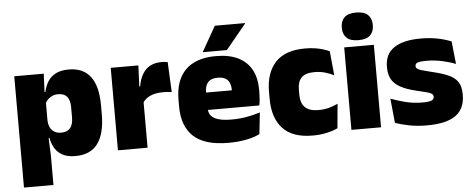

<svg xmlns="http://www.w3.org/2000/svg" viewBox="-54 -831 2822 1142"><g transform="rotate(-5 1357.0 -260.5)"><path d="M367 12Q322.5 12 293 -3Q263.5 -18 246.5 -45.2Q229.5 -72.5 222.5 -109H180L220 -216.5Q220.5 -191 229.2 -172.5Q238 -154 254.8 -144Q271.5 -134 295.5 -134Q331 -134 349 -155.2Q367 -176.5 367 -219V-279Q367 -322 349.5 -342.8Q332 -363.5 296.5 -363.5Q277.5 -363.5 261.5 -356.5Q245.5 -349.5 234 -337.8Q222.5 -326 217 -311.5L176.5 -383.5H222.5Q229.5 -417.5 246.5 -445Q263.5 -472.5 294 -488.5Q324.5 -504.5 372.5 -504.5Q457.5 -504.5 501.2 -447.5Q545 -390.5 545 -275.5V-223Q545 -106.5 501.2 -47.2Q457.5 12 367 12ZM46 172V-492.5H222L216 -352L220 -340V-158L217 -128.5L222 0V172Z M796.5 -267.5 745.5 -367.5H787Q797 -430 831 -465.2Q865 -500.5 928.5 -500.5Q938 -500.5 946.2 -499.5Q954.5 -498.5 962.5 -497L971 -317Q961 -319 947.2 -320Q933.5 -321 920.5 -321Q873.5 -321 842.5 -306.8Q811.5 -292.5 796.5 -267.5ZM622 0V-492.5H787L780 -329.5H799V0Z M1281 13Q1139.5 13 1073.2 -48.5Q1007 -110 1007 -228.5V-267Q1007 -384.5 1069.2 -446Q1131.5 -507.5 1251 -507.5Q1330.5 -507.5 1383.5 -481.2Q1436.5 -455 1463.2 -405.8Q1490 -356.5 1490 -287V-271.5Q1490 -251.5 1488.2 -230.8Q1486.5 -210 1483 -192.5H1324.5Q1326.5 -223 1327.2 -250Q1328 -277 1328 -298.5Q1328 -324.5 1320 -342.2Q1312 -360 1295 -369.2Q1278 -378.5 1251 -378.5Q1210.5 -378.5 1192.2 -357.5Q1174 -336.5 1174 -298V-253.5L1175 -234.5V-203.5Q1175 -188 1180.5 -173.5Q1186 -159 1200.8 -147.8Q1215.5 -136.5 1242.8 -130Q1270 -123.5 1313.5 -123.5Q1358 -123.5 1400.5 -130.8Q1443 -138 1482.5 -151L1468.5 -22.5Q1434 -5.5 1386.2 3.8Q1338.5 13 1281 13ZM1100.5 -192.5V-296.5H1447.5V-192.5ZM1260.5 -688H1441.5V-686L1319.5 -537.5H1176V-539Z M1784 13.5Q1663.5 13.5 1605.5 -49.5Q1547.5 -112.5 1547.5 -227V-269.5Q1547.5 -380.5 1605.5 -443.5Q1663.5 -506.5 1783.5 -506.5Q1813 -506.5 1839.5 -502.8Q1866 -499 1888.5 -492.2Q1911 -485.5 1928.5 -477L1942.5 -332.5Q1918 -345 1889.5 -353.2Q1861 -361.5 1826 -361.5Q1772 -361.5 1748.8 -337Q1725.5 -312.5 1725.5 -266.5V-234Q1725.5 -186 1751 -160.2Q1776.5 -134.5 1831 -134.5Q1865 -134.5 1892.8 -142Q1920.5 -149.5 1947.5 -162L1934 -17Q1906.5 -3.5 1867.5 5Q1828.5 13.5 1784 13.5Z M2016 0V-492.5H2193V0ZM2104.5 -528Q2056 -528 2034 -549.8Q2012 -571.5 2012 -608.5V-612.5Q2012 -649.5 2034 -671.2Q2056 -693 2104.5 -693Q2152.5 -693 2174.8 -671.2Q2197 -649.5 2197 -612.5V-608.5Q2197 -571 2174.8 -549.5Q2152.5 -528 2104.5 -528Z M2467 12.5Q2408.5 12.5 2360.5 3Q2312.5 -6.5 2277.5 -19.5L2263 -165Q2302 -150 2349.8 -137.8Q2397.5 -125.5 2451.5 -125.5Q2491 -125.5 2505.8 -132Q2520.5 -138.5 2520.5 -153V-154Q2520.5 -165 2512 -171.5Q2503.5 -178 2482.2 -183.8Q2461 -189.5 2423.5 -198Q2362 -212.5 2326 -232.8Q2290 -253 2274.5 -282Q2259 -311 2259 -351V-355Q2259 -431 2313.8 -468.2Q2368.5 -505.5 2473.5 -505.5Q2530 -505.5 2576.8 -495.8Q2623.5 -486 2655.5 -472L2670 -336.5Q2633.5 -351 2588.5 -360.8Q2543.5 -370.5 2496.5 -370.5Q2469.5 -370.5 2454.8 -367.8Q2440 -365 2434.5 -359.5Q2429 -354 2429 -346V-345Q2429 -336 2436 -329.8Q2443 -323.5 2462.5 -317.5Q2482 -311.5 2519.5 -302.5Q2581 -288.5 2619.5 -271.5Q2658 -254.5 2676 -227.2Q2694 -200 2694 -153.5V-150.5Q2694 -67.5 2638.5 -27.5Q2583 12.5 2467 12.5Z"/></g></svg>

Font: Anek Gurmukhi ExtraBold
Style: Regular
Weight: 800
Designer: Sarang Kulkarni (Gurmukhi), Yesha Goshar (Latin)
Foundry: Ek Type
Version: Version 1.003